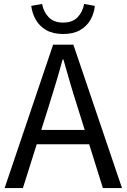

<svg xmlns="http://www.w3.org/2000/svg" viewBox="-20 -962 648 982"><path d="M3.6 0 251.7 -733.4H355.3L604 0H506.2L377.9 -410.4Q358 -472.5 340.1 -533.4Q322.3 -594.3 304.2 -658H300.2Q282.9 -593.9 264.6 -533.2Q246.2 -472.5 226.7 -410.4L97.1 0ZM133.1 -224.1V-297.4H471.2V-224.1ZM303 -788.1Q251.5 -788.1 216.8 -807.9Q182.1 -827.7 163.3 -860.6Q144.6 -893.5 139.8 -932L195.4 -941.7Q202.1 -902.2 228.6 -874.4Q255 -846.5 303 -846.5Q351.4 -846.5 377.5 -874.4Q403.6 -902.2 410 -941.7L465.2 -932Q461.4 -893.5 442.6 -860.6Q423.9 -827.7 389.4 -807.9Q354.9 -788.1 303 -788.1Z"/></svg>

Font: Noto Sans JP
Style: Regular
Weight: 100
Designer: Ryoko NISHIZUKA 西塚涼子 (kana, bopomofo & ideographs); Paul D. Hunt (Latin, Greek & Cyrillic); Sandoll Communications 산돌커뮤니
Foundry: Adobe
Version: Version 2.004;hotconv 1.0.118;makeotfexe 2.5.65603